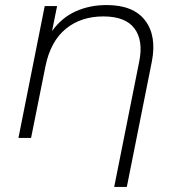

<svg xmlns="http://www.w3.org/2000/svg" viewBox="-20 -546 713 760"><path d="M402 -526Q508 -526 554.5 -465Q601 -404 581 -302L482 194H432L531 -302Q548 -385 512.5 -433Q477 -481 389 -481Q300 -481 240 -431.5Q180 -382 160 -284L103 0H53L157 -522H206L186 -423Q224 -476 279.5 -501Q335 -526 402 -526Z"/></svg>

Font: Montserrat Light
Style: Italic
Weight: 300
Italic angle: -11.3°
Designer: Julieta Ulanovsky
Foundry: Julieta Ulanovsky
Version: Version 9.000; ttfautohint (v1.8.4.7-5d5b)